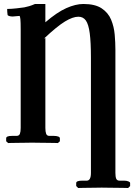

<svg xmlns="http://www.w3.org/2000/svg" viewBox="-20 -718 677 965"><path d="M84 -75V-570Q84 -607 82.5 -621.5Q81 -636 78 -638Q73 -638 66.5 -637Q60 -636 55 -636L44 -635Q34 -635 26 -637.5Q18 -640 18 -644Q17 -650 16.5 -658.5Q16 -667 16 -673Q36 -673 62.5 -676Q89 -679 102 -681Q113 -683 126.5 -687Q140 -691 156 -698H208V-606Q266 -656 313 -677Q360 -698 399 -698Q458 -698 491 -676Q524 -654 538.5 -619Q553 -584 556.5 -544Q560 -504 560 -468V151Q560 170 564 180Q568 190 581 190H604Q616 190 625 193.5Q634 197 634 202V217L624 227Q624 227 609 226.5Q594 226 572 226Q550 226 528 225.5Q506 225 491 225Q478 225 458 225.5Q438 226 418.5 226Q399 226 386 226.5Q373 227 373 227L363 217V202Q363 190 393 190H416Q437 190 437 151V-428Q437 -506 431 -551Q425 -596 411.5 -615Q398 -634 374 -634Q346 -634 306.5 -610Q267 -586 201 -524L208 -527V-75Q208 -56 212 -45.5Q216 -35 228 -35H251Q263 -35 272 -32Q281 -29 281 -23V-8L271 1Q271 1 256.5 0.5Q242 0 220.5 0Q199 0 177.5 -0.5Q156 -1 141 -1Q128 -1 108 -0.5Q88 0 68 0Q48 0 34.5 0.5Q21 1 21 1L11 -8V-23Q11 -35 40 -35H63Q76 -35 80 -45.5Q84 -56 84 -75Z"/></svg>

Font: Libertinus Serif SemiBold
Style: Regular
Weight: 600
Designer: Philipp H. Poll, Khaled Hosny
Foundry: Caleb Maclennan
Version: Version 7.051;RELEASE